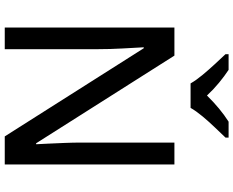

<svg xmlns="http://www.w3.org/2000/svg" viewBox="-107 -875 982 808"><g transform="rotate(90 384.0 -471.0)"><path d="M672 0H554L183 -585H179Q181 -547 184 -495Q187 -443 187 -389V0H96V-714H214L583 -132H587Q586 -150 584.5 -182.5Q583 -215 581.5 -252Q580 -289 580 -321V-714H672ZM331 -782Q318 -805 296 -831.5Q274 -858 250 -884Q226 -910 208 -929V-942H274Q300 -925 328.5 -901.5Q357 -878 382 -851Q437 -907 492 -942H559V-929Q541 -910 516.5 -884.5Q492 -859 469.5 -832Q447 -805 434 -782Z"/></g></svg>

Font: Noto Sans Kayah Li Medium
Style: Regular
Weight: 500
Designer: Monotype Design Team, Sérgio Martins
Foundry: Monotype Imaging Inc.
Version: Version 2.002; ttfautohint (v1.8.4.7-5d5b)